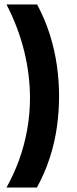

<svg xmlns="http://www.w3.org/2000/svg" viewBox="-20 -721 342 858"><path d="M9 -701H146Q182 -633 203.5 -564Q225 -495 234.5 -426Q244 -357 244 -291Q244 -224 234.5 -155Q225 -86 203 -17.5Q181 51 145 117H9Q41 60 64.5 -4Q88 -68 101 -139Q114 -210 114 -284Q114 -332 108 -383Q102 -434 89.5 -486.5Q77 -539 57 -593Q37 -647 9 -701Z"/></svg>

Font: Bricolage Grotesque 17pt SemiBold
Style: Regular
Weight: 600
Version: Version 1.001;gftools[0.9.33.dev8+g029e19f]